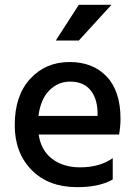

<svg xmlns="http://www.w3.org/2000/svg" viewBox="-20 -770 565 795"><path d="M383.8 -290H139.2Q147.9 -358.9 184.1 -395.5Q220.2 -432.1 270 -432.1Q324.2 -432.1 353 -398.7Q381.8 -365.2 383.8 -308.1ZM446.8 -115.2Q392.6 -77.1 312 -77.1Q242.2 -77.1 196 -112.1Q149.9 -147 140.1 -212.9H473.1Q479 -247.1 479 -277.8Q479 -392.1 422.1 -452.6Q365.2 -513.2 268.1 -513.2Q168.9 -513.2 105 -443.6Q41 -374 41 -252Q41 -137.2 110.8 -66.2Q180.7 4.9 298.8 4.9Q390.6 5.4 446.8 -26.9ZM306.2 -750 210.9 -602.1H306.2L441.4 -750Z"/></svg>

Font: FAU Chimera Medium
Style: Regular
Weight: 500
Version: Version 1.002;hotconv 1.0.117;makeotfexe 2.5.65602